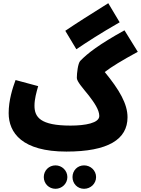

<svg xmlns="http://www.w3.org/2000/svg" viewBox="-20 -924 879 1197"><path d="M456 -617C523 -662 607 -717 726 -785L655 -904C534 -828 456 -779 387 -732ZM394 21C654 21 775 -55 775 -193C775 -277 724 -364 633 -475C676 -508 738 -546 839 -601L756 -735C599 -648 526 -592 480 -544C466 -529 459 -468 459 -438C459 -416 497 -374 534 -328C567 -285 599 -239 599 -201C599 -157 512 -141 420 -141C231 -141 195 -194 195 -265C195 -306 207 -349 218 -387L77 -425C58 -374 34 -298 34 -219C34 -96 118 21 394 21ZM504 253C545 253 579 221 579 180C579 139 545 107 504 107C463 107 432 139 432 180C432 221 463 253 504 253ZM326 253C366 253 400 221 400 180C400 139 366 107 326 107C285 107 253 139 253 180C253 221 285 253 326 253Z"/></svg>

Font: Noto Sans Arabic ExtCond Blk
Style: Regular
Weight: 900
Width: 2
Designer: Monotype Design Team, Nadine Chahine, Nizar Qandah and Khaled Hosny
Foundry: Monotype Imaging Inc.
Version: Version 2.012